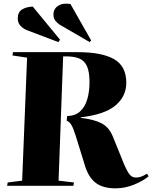

<svg xmlns="http://www.w3.org/2000/svg" viewBox="-20 -1015 835 1049"><path d="M347 -381Q392 -382 418.5 -407Q445 -432 457 -473.5Q469 -515 469 -566Q469 -622 455.5 -652.5Q442 -683 414 -695Q386 -707 341 -707H325L300 -28L384 -18L381 0H19L22 -18L101 -28L128 -700L48 -712L51 -730H405Q536 -730 603 -692Q670 -654 670 -562Q670 -489 611 -439Q552 -389 421 -374V-371Q493 -363 534.5 -341.5Q576 -320 597 -268L659 -115Q674 -80 687.5 -62.5Q701 -45 722 -45Q738 -45 751.5 -50Q765 -55 783 -66L792 -52Q763 -27 713 -6.5Q663 14 611 14Q544 14 505 -14.5Q466 -43 446 -104L394 -272Q380 -316 370 -332.5Q360 -349 344 -356ZM305 -881Q295 -887 283.5 -900.5Q272 -914 272 -935Q272 -967 298 -983.5Q324 -1000 365 -993L478 -794L470 -785ZM130 -849Q110 -856 93.5 -872.5Q77 -889 77 -914Q77 -949 101 -963.5Q125 -978 159 -979L308 -798L299 -785Z"/></svg>

Font: Literata 72pt ExtraBold
Style: Italic
Weight: 800
Italic angle: -2°
Designer: Latin by Veronika Burian and Jose Scaglione. Greek by Irene Vlachou. Cyrillic by Vera Evstafieva
Foundry: TypeTogether
Version: Version 3.002